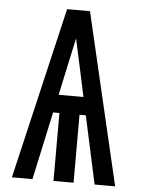

<svg xmlns="http://www.w3.org/2000/svg" viewBox="-53 -777 605 819"><g transform="rotate(5 250.0 -367.5)"><path d="M29 0 201 -735H299L471 0H383L320 -291H293V0H207V-291H180L117 0ZM197 -368H303L277 -490Q270 -521 263.5 -552Q257 -583 250 -614Q243 -583 236.5 -552Q230 -521 223 -490Z"/></g></svg>

Font: Iosevka Bendy Medium
Style: Regular
Weight: 500
Monospace: yes
Designer: Belleve Invis
Foundry: Belleve Invis
Version: Version 30.1.2